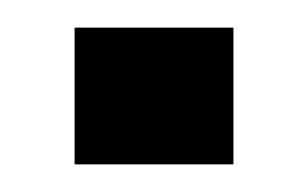

<svg xmlns="http://www.w3.org/2000/svg" viewBox="-20 -119 223 139"><path d="M34 0V-99H149V0Z"/></svg>

Font: Foldit Medium
Style: Regular
Weight: 500
Version: Version 1.003